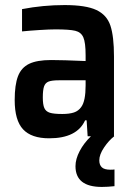

<svg xmlns="http://www.w3.org/2000/svg" viewBox="-20 -538 534 758"><path d="M432 131V197Q405 200 382 200Q278 200 278 118Q278 90 294.5 58.5Q311 27 339 0H326L322 -63H316Q284 8 174 8Q104 8 71 -27.5Q38 -63 38 -143Q38 -203 51 -237Q64 -271 95 -286Q126 -301 182 -301Q228 -301 318 -297V-320Q318 -370 309 -390.5Q300 -411 277 -416.5Q254 -422 199 -422Q175 -422 136 -419.5Q97 -417 67 -414V-502Q150 -518 235 -518Q319 -518 360.5 -498.5Q402 -479 416 -436.5Q430 -394 430 -315V0H431Q410 16 391 44Q372 72 372 95Q372 113 382 122.5Q392 132 416 132Q427 132 432 131ZM318 -221H212Q185 -221 172 -216Q159 -211 154 -197Q149 -183 149 -153Q149 -125 155 -111.5Q161 -98 176.5 -93Q192 -88 226 -88Q254 -88 272 -94Q290 -100 301 -116Q318 -139 318 -201Z"/></svg>

Font: Saira Semi Condensed Medium
Style: Regular
Weight: 500
Width: 4
Designer: Hector Gatti with collaboration of the Omnibus-Type team
Foundry: Omnibus-Type
Version: Version 1.001; ttfautohint (v1.8)